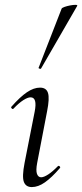

<svg xmlns="http://www.w3.org/2000/svg" viewBox="-20 -751 334 780"><path d="M109.2 9Q85 9 77 -12Q69 -33 79.8 -89L120.8 -297Q132.4 -355.6 104.2 -355.6Q92.6 -355.6 74.5 -344Q56.4 -332.4 35.2 -310Q32 -306 27.6 -310.5Q23.2 -315 27 -318.2Q61.4 -357.2 89.2 -376.1Q117 -395 142.6 -395Q168.2 -395 175 -373.3Q181.8 -351.6 171.4 -299.4L131 -89Q125.2 -58.6 130.2 -44.7Q135.2 -30.8 147.2 -30.8Q158.2 -30.8 176 -42.4Q193.8 -54 214.6 -75.4Q218.6 -79.4 222.6 -75Q226.6 -70.6 222.6 -67.4Q190 -29.6 162.6 -10.3Q135.2 9 109.2 9ZM147 -473Q146 -470 140.5 -472Q135 -474 137 -476L230.4 -716Q232.2 -719.4 242.3 -723Q252.4 -726.6 265.2 -729Q278 -731.4 286.9 -731.3Q295.8 -731.2 293.6 -727Z"/></svg>

Font: Cormorant Infant Light
Style: Italic
Weight: 300
Italic angle: -10°
Designer: Christian Thalmann (Catharsis Fonts)
Foundry: Catharsis Fonts
Version: Version 4.001